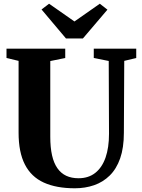

<svg xmlns="http://www.w3.org/2000/svg" viewBox="-20 -1005 762 1033"><path d="M383 8Q283 8 215.5 -22.8Q148 -53.5 114 -119.8Q80 -186 80 -291V-677.5L15 -693V-743H331V-693L250.5 -676.5V-269.5Q250.5 -211.5 260 -169.5Q269.5 -127.5 288.8 -100Q308 -72.5 336.5 -59.2Q365 -46 402.5 -46Q456 -46 492.5 -74.8Q529 -103.5 547.8 -157Q566.5 -210.5 566.5 -285L565 -677L484.5 -693V-743H713V-693L648.5 -677.5L646.5 -291Q646.5 -210 626.5 -153Q606.5 -96 570.2 -60.5Q534 -25 486 -8.5Q438 8 383 8ZM335 -798 203.5 -954 244 -985 380.5 -889.5 517 -985 558 -953 426 -798Z"/></svg>

Font: Merriweather 60pt ExtraBold
Style: Regular
Weight: 800
Version: Version 2.100